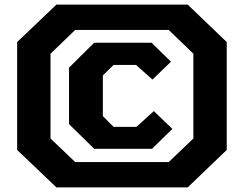

<svg xmlns="http://www.w3.org/2000/svg" viewBox="-20 -757 1067 840"><path d="M227 63 55 -101V-573L227 -737H801L972 -573V-101L801 63ZM309 -48H718L826 -151V-522L718 -626H309L201 -522V-151ZM392 -106 282 -214V-461L392 -570H643L728 -487L647 -409L575 -473H477L430 -427V-249L477 -202H577L653 -271L734 -193L645 -106Z"/></svg>

Font: Tomorrow SemiBold
Style: Regular
Weight: 600
Designer: Tony de Marco, Monica Rizzolli
Foundry: Just in Type
Version: Version 2.002